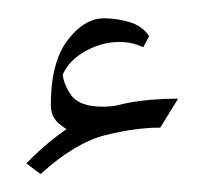

<svg xmlns="http://www.w3.org/2000/svg" viewBox="-20 -540 224 210"><path d="M64 -393.1Q56.2 -395.5 45.9 -403.6Q35.6 -411.6 35.6 -424.8Q35.6 -472.2 54 -496.1Q72.3 -520 93.8 -520Q107.4 -520 121.6 -515.9Q135.7 -511.7 143.1 -500.5L136.7 -488.3Q125 -494.1 110.8 -494.1Q89.8 -494.1 70.6 -482.4Q51.3 -470.7 46.4 -451.7L48.3 -462.9Q48.3 -449.7 57.4 -436.5Q66.4 -423.3 92.3 -423.3Q100.1 -423.3 108.9 -424.8ZM174.8 -432.1 155.3 -400.4Q127.9 -400.4 95 -392.1Q62 -383.8 24.4 -349.6L8.8 -361.3Q42 -395.5 78.1 -413.8Q114.3 -432.1 174.8 -432.1Z"/></svg>

Font: Lateef ExtraLight
Style: Regular
Weight: 200
Designer: SIL International
Foundry: SIL International
Version: Version 4.200